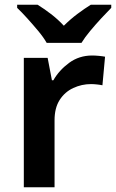

<svg xmlns="http://www.w3.org/2000/svg" viewBox="-20 -786 487 806"><path d="M367 -553Q379 -553 395 -551.5Q411 -550 421 -548L410 -428Q401 -430 387 -431.5Q373 -433 362 -433Q323 -433 287.5 -416.5Q252 -400 230.5 -366.5Q209 -333 209 -281V0H80V-543H180L198 -449H204Q228 -491 270 -522Q312 -553 367 -553ZM176 -606Q163 -629 140.5 -656Q118 -683 94.5 -709Q71 -735 52 -753V-766H138Q164 -750 193.5 -727.5Q223 -705 248 -678Q275 -705 305 -727.5Q335 -750 361 -766H447V-753Q429 -735 405 -709Q381 -683 358.5 -656Q336 -629 322 -606Z"/></svg>

Font: Noto Sans Nag Mundari SemiBold
Style: Regular
Weight: 600
Version: Version 1.000